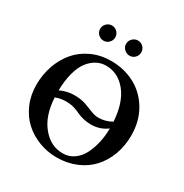

<svg xmlns="http://www.w3.org/2000/svg" viewBox="-193 -995 1107 1156"><g transform="rotate(30 360.5 -417.5)"><path d="M170.9 -297.9Q177.2 -174.3 236.6 -102.1Q295.9 -29.8 379.9 -29.8Q423.8 -29.8 458 -54.4Q492.2 -79.1 512 -119.4Q531.7 -159.7 541.7 -206.3Q551.8 -252.9 551.8 -301.8Q502.9 -265.1 440.9 -265.1Q412.1 -265.1 386.5 -271.5Q360.8 -277.8 345 -285.6Q329.1 -293.5 307.6 -301Q286.1 -308.6 265.1 -310.1Q214.4 -314.9 170.9 -297.9ZM550.8 -348.1Q542.5 -476.6 485.4 -547.4Q428.2 -618.2 344.2 -618.2Q310.1 -618.2 280 -602.3Q250 -586.4 225.3 -554.9Q200.7 -523.4 186 -469.7Q171.4 -416 169.9 -346.2Q225.6 -372.6 288.1 -368.2Q323.2 -366.2 354 -354.7Q384.8 -343.3 409.9 -333.3Q435.1 -323.2 459 -323.2Q506.3 -323.2 550.8 -348.1ZM37.1 -309.1Q37.1 -379.9 59.3 -443.4Q81.5 -506.8 121.8 -554.4Q162.1 -602.1 223.1 -630.1Q284.2 -658.2 356.9 -658.2Q447.8 -658.2 522 -618.7Q596.2 -579.1 640.6 -503.4Q685.1 -427.7 685.1 -329.1Q685.1 -256.8 662.1 -194.8Q639.2 -132.8 597.7 -87.4Q556.2 -42 494.9 -16.1Q433.6 9.8 359.9 9.8Q295.9 9.8 237.3 -12.7Q178.7 -35.2 134.3 -75.4Q89.8 -115.7 63.5 -176.5Q37.1 -237.3 37.1 -309.1ZM201.2 -792Q201.2 -814.5 216.8 -829.8Q232.4 -845.2 253.9 -845.2Q275.4 -845.2 290.8 -829.8Q306.2 -814.5 306.2 -792Q306.2 -771 290.8 -755.6Q275.4 -740.2 253.9 -740.2Q232.4 -740.2 216.8 -755.6Q201.2 -771 201.2 -792ZM381.8 -792Q381.8 -814 397.5 -829.6Q413.1 -845.2 435.1 -845.2Q456.5 -845.2 471.7 -829.8Q486.8 -814.5 486.8 -792Q486.8 -771 471.7 -755.6Q456.5 -740.2 435.1 -740.2Q413.6 -740.2 397.7 -755.6Q381.8 -771 381.8 -792Z"/></g></svg>

Font: Common Serif SemiBold
Style: Regular
Weight: 600
Designer: Philipp H. Poll, Khaled Hosny
Foundry: Stefan Peev, Context Ltd.
Version: Version 1.026